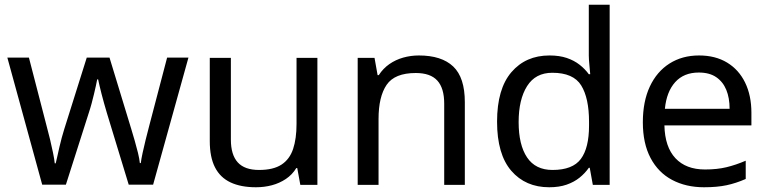

<svg xmlns="http://www.w3.org/2000/svg" viewBox="-20 -780 3241 810"><path d="M431 -303Q425 -324 419 -344.5Q413 -365 408.5 -383.5Q404 -402 400 -418Q396 -434 394 -445H390Q388 -434 384.5 -418Q381 -402 376.5 -383Q372 -364 366.5 -343.5Q361 -323 354 -302L258 -1H158L11 -537H102L176 -251Q184 -222 191 -192.5Q198 -163 203.5 -136.5Q209 -110 211 -91H215Q218 -103 222 -121Q226 -139 230.5 -159Q235 -179 240.5 -199Q246 -219 251 -235L346 -537H442L534 -235Q541 -212 548.5 -186Q556 -160 562 -135.5Q568 -111 570 -92H574Q576 -109 581.5 -134.5Q587 -160 594.5 -190.5Q602 -221 610 -251L685 -537H775L626 -1H523Z M1319 -536V0H1247L1234 -71H1230Q1213 -43 1186 -25Q1159 -7 1127 1.5Q1095 10 1060 10Q996 10 952.5 -10.5Q909 -31 887 -74Q865 -117 865 -185V-536H954V-191Q954 -127 983 -95Q1012 -63 1073 -63Q1133 -63 1167.5 -85.5Q1202 -108 1216.5 -151.5Q1231 -195 1231 -257V-536Z M1747 -546Q1843 -546 1892 -499.5Q1941 -453 1941 -349V0H1854V-343Q1854 -408 1825 -440Q1796 -472 1734 -472Q1645 -472 1611 -422Q1577 -372 1577 -278V0H1489V-536H1560L1573 -463H1578Q1596 -491 1622.5 -509.5Q1649 -528 1681 -537Q1713 -546 1747 -546Z M2297 10Q2197 10 2137 -59.5Q2077 -129 2077 -267Q2077 -405 2137.5 -475.5Q2198 -546 2298 -546Q2340 -546 2371 -535.5Q2402 -525 2425 -507Q2448 -489 2464 -467H2470Q2469 -480 2466.5 -505.5Q2464 -531 2464 -546V-760H2552V0H2481L2468 -72H2464Q2448 -49 2425 -30.5Q2402 -12 2370.5 -1Q2339 10 2297 10ZM2311 -63Q2396 -63 2430.5 -109.5Q2465 -156 2465 -250V-266Q2465 -366 2432 -419.5Q2399 -473 2310 -473Q2239 -473 2203.5 -416.5Q2168 -360 2168 -265Q2168 -169 2203.5 -116Q2239 -63 2311 -63Z M2929 -546Q2998 -546 3047.5 -516Q3097 -486 3123.5 -431.5Q3150 -377 3150 -304V-251H2783Q2785 -160 2829.5 -112.5Q2874 -65 2954 -65Q3005 -65 3044.5 -74.5Q3084 -84 3126 -102V-25Q3085 -7 3045 1.5Q3005 10 2950 10Q2874 10 2815.5 -21Q2757 -52 2724.5 -113.5Q2692 -175 2692 -264Q2692 -352 2721.5 -415Q2751 -478 2804.5 -512Q2858 -546 2929 -546ZM2928 -474Q2865 -474 2828.5 -433.5Q2792 -393 2785 -321H3058Q3058 -367 3044 -401Q3030 -435 3001.5 -454.5Q2973 -474 2928 -474Z"/></svg>

Font: Noto Sans Georgian
Style: Regular
Weight: 400
Designer: Monotype Design Team, Akaki Razmadze
Foundry: Google LLC
Version: Version 2.002